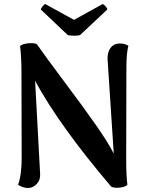

<svg xmlns="http://www.w3.org/2000/svg" viewBox="-20 -923 737 957"><path d="M70 -2Q88 -50 88 -136L87 -559Q87 -641 80 -693Q86 -700 102 -704Q118 -708 135 -708Q158 -708 165 -701Q209 -638 296 -522Q395 -390 458 -300Q521 -210 547 -157L517 -616Q516 -621 516 -631Q516 -663 530 -683Q544 -703 570 -706Q599 -708 620 -695Q610 -660 610 -583L609 -133Q609 -46 615 -2Q609 5 594 9Q579 13 564 13Q545 13 534 7Q277 -295 155 -520L180 -56Q182 -26 163 -6Q144 14 120 14Q95 14 70 -2ZM350 -745Q325 -745 317 -749L183 -876Q184 -881 191.5 -890.5Q199 -900 205 -903L349 -824L492 -903Q499 -900 507 -890.5Q515 -881 515 -876L380 -749Q372 -745 350 -745Z"/></svg>

Font: Arima Madurai ExtraBold
Style: Regular
Weight: 800
Designer: Joana Correia and Natanael Gama
Foundry: NDISCOVER
Version: Version 1.019